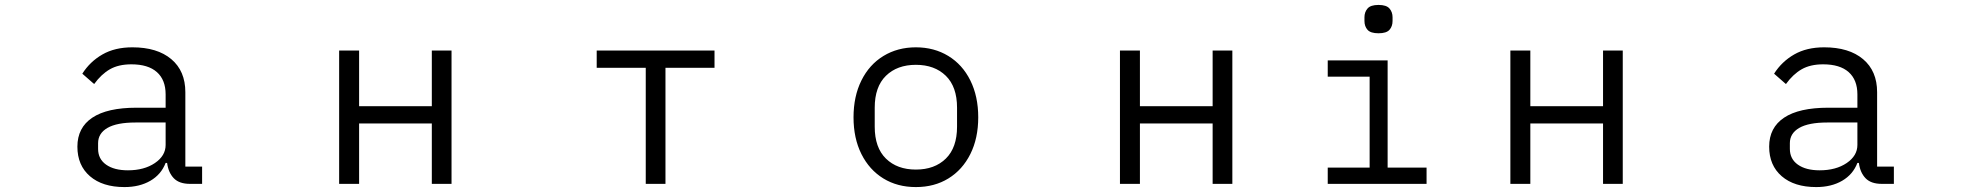

<svg xmlns="http://www.w3.org/2000/svg" viewBox="-20 -746 7960 779"><path d="M294 -151Q294 -228 354.5 -268.5Q415 -309 534 -309H652V-363Q652 -422 616.5 -453.5Q581 -485 513 -485Q461 -485 426 -465Q391 -445 362 -405L314 -447Q345 -496 395.5 -525Q446 -554 517 -554Q618 -554 675 -506Q732 -458 732 -372V-70H800V0H751Q707 0 685 -23Q663 -46 658 -85H652Q634 -38 590 -12.5Q546 13 485 13Q396 13 345 -31Q294 -75 294 -151ZM652 -158V-249H530Q454 -249 416 -227Q378 -205 378 -165V-142Q378 -101 410.5 -78Q443 -55 499 -55Q565 -55 608.5 -84.5Q652 -114 652 -158Z M1437 0H1356V-541H1437V-315H1732V-541H1812V0H1732V-245H1437Z M2680 0H2600V-471H2401V-541H2879V-471H2680Z M3443 -270Q3443 -355 3475 -419.5Q3507 -484 3564.5 -519Q3622 -554 3696 -554Q3770 -554 3827.5 -519Q3885 -484 3917 -419.5Q3949 -355 3949 -270Q3949 -185 3917 -121Q3885 -57 3828 -22Q3771 13 3696 13Q3621 13 3564 -22Q3507 -57 3475 -121Q3443 -185 3443 -270ZM3863 -232V-309Q3863 -394 3817.5 -438.5Q3772 -483 3696 -483Q3620 -483 3574.5 -438.5Q3529 -394 3529 -309V-232Q3529 -147 3574.5 -102.5Q3620 -58 3696 -58Q3772 -58 3817.5 -102.5Q3863 -147 3863 -232Z M4605 0H4524V-541H4605V-315H4900V-541H4980V0H4900V-245H4605Z M5573 -611Q5541 -611 5528.5 -625Q5516 -639 5516 -661V-676Q5516 -697 5528.5 -711.5Q5541 -726 5573 -726Q5605 -726 5617.5 -711.5Q5630 -697 5630 -676V-661Q5630 -639 5617.5 -625Q5605 -611 5573 -611ZM5367 -66H5537V-435H5367V-501H5610V-66H5768V0H5367Z M6189 0H6108V-541H6189V-315H6484V-541H6564V0H6484V-245H6189Z M7158 -151Q7158 -228 7218.5 -268.5Q7279 -309 7398 -309H7516V-363Q7516 -422 7480.5 -453.5Q7445 -485 7377 -485Q7325 -485 7290 -465Q7255 -445 7226 -405L7178 -447Q7209 -496 7259.5 -525Q7310 -554 7381 -554Q7482 -554 7539 -506Q7596 -458 7596 -372V-70H7664V0H7615Q7571 0 7549 -23Q7527 -46 7522 -85H7516Q7498 -38 7454 -12.5Q7410 13 7349 13Q7260 13 7209 -31Q7158 -75 7158 -151ZM7516 -158V-249H7394Q7318 -249 7280 -227Q7242 -205 7242 -165V-142Q7242 -101 7274.5 -78Q7307 -55 7363 -55Q7429 -55 7472.5 -84.5Q7516 -114 7516 -158Z"/></svg>

Font: PlemolJP
Style: Regular
Weight: 400
Monospace: yes
Version: v2.0.4; ttfautohint (v1.8.4.7-5d5b-dirty) -l 6 -r 45 -G 200 